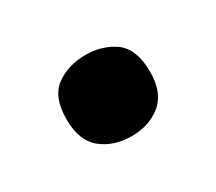

<svg xmlns="http://www.w3.org/2000/svg" viewBox="-50 -522 384 341"><g transform="rotate(-30 142.5 -352.0)"><path d="M57.1 -352.1Q57.1 -398.4 82 -416.5Q107.4 -435.1 143.1 -435.1Q177.7 -435.1 203.1 -417Q228 -397.9 228 -352.1Q228 -308.6 203.1 -288.6Q178.7 -269 143.1 -269Q106.4 -269 82 -288.6Q57.1 -308.6 57.1 -352.1Z"/></g></svg>

Font: Droid Sans Thai
Style: Bold
Weight: 700
Designer: Steve Matteson
Foundry: Ascender Corporation
Version: Version 1.00